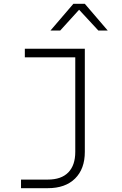

<svg xmlns="http://www.w3.org/2000/svg" viewBox="-20 -805 640 1005"><path d="M90 180V135H230Q301 135 337.5 97.5Q374 60 374 -10V-505H110V-550H424V-10Q424 79 373 129.5Q322 180 230 180ZM244 -645 364 -785H424L544 -645H495L394 -754L295 -645Z"/></svg>

Font: NKDuy Mono Thin
Style: Regular
Weight: 100
Monospace: yes
Designer: NKDuy
Foundry: NKDuy
Version: Version 2.251; ttfautohint (v1.8.4.7-5d5b)